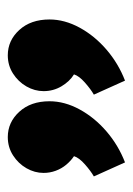

<svg xmlns="http://www.w3.org/2000/svg" viewBox="56 -838 341 493"><g transform="rotate(-90 226.5 -591.5)"><path d="M331 -742Q305 -742 284 -728.5Q263 -715 251 -694Q239 -673 239 -650Q239 -625 251.5 -604Q264 -583 282 -572Q278 -559 261 -544Q244 -529 230 -521L266 -441Q310 -458 345.5 -488.5Q381 -519 402 -557.5Q423 -596 423 -635Q423 -683 396 -712.5Q369 -742 331 -742ZM121 -742Q95 -742 74 -728.5Q53 -715 41 -694Q29 -673 29 -650Q29 -634 34.5 -619Q40 -604 50 -592Q60 -580 72 -572Q68 -559 51 -544Q34 -529 20 -521L56 -441Q100 -458 135.5 -488.5Q171 -519 192 -557.5Q213 -596 213 -635Q213 -683 186 -712.5Q159 -742 121 -742Z"/></g></svg>

Font: Catamaran Thin Black
Style: Regular
Weight: 900
Version: Version 2.000